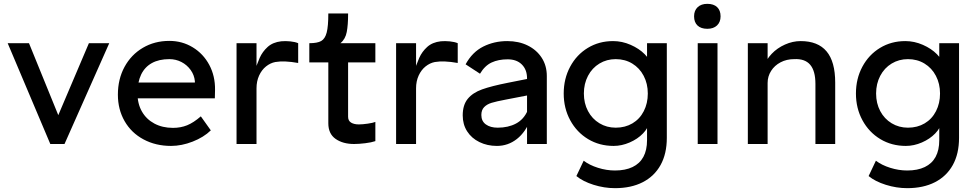

<svg xmlns="http://www.w3.org/2000/svg" viewBox="-20 -750 5087 1000"><path d="M20 -525H131L291 -132L272 -123L443 -525H549L316 0H242Z M594 -257Q594 -338 628.5 -401.5Q663 -465 724 -501Q785 -537 862 -537Q929 -537 984 -503.5Q1039 -470 1070 -412Q1101 -354 1100 -282L1099 -238H670L647 -320H1010L995 -303V-327Q992 -359 973 -385.5Q954 -412 925 -427Q896 -442 862 -442Q808 -442 771 -421.5Q734 -401 715 -361.5Q696 -322 696 -264Q696 -210 719 -169.5Q742 -129 784 -106.5Q826 -84 881 -84Q921 -84 954.5 -97.5Q988 -111 1026 -144L1078 -71Q1041 -35 983.5 -12.5Q926 10 871 10Q791 10 727.5 -24Q664 -58 629 -119Q594 -180 594 -257Z M1212 -525H1316V-360H1301Q1302 -363 1302 -365Q1318 -416 1332.5 -448.5Q1347 -481 1374 -505.5Q1401 -530 1445 -535Q1467 -537 1492 -534.5Q1517 -532 1533 -525V-422Q1461 -435 1414 -427Q1388 -422 1365.5 -404Q1343 -386 1329.5 -356.5Q1316 -327 1316 -290V0H1212Z M1824 0Q1766 0 1728 -26.5Q1690 -53 1690 -108V-425H1591V-525Q1633 -525 1653 -536.5Q1673 -548 1681.5 -580.5Q1690 -613 1690 -680H1793Q1793 -678 1793 -675Q1793 -621 1786 -583.5Q1779 -546 1753 -525H1935V-425H1793V-142Q1793 -121 1808.5 -111.5Q1824 -102 1849 -102Q1868 -102 1895.5 -106Q1923 -110 1935 -115V-15Q1915 -8 1882 -4Q1849 0 1824 0Z M2043 -525H2147V-360H2132Q2133 -363 2133 -365Q2149 -416 2163.5 -448.5Q2178 -481 2205 -505.5Q2232 -530 2276 -535Q2298 -537 2323 -534.5Q2348 -532 2364 -525V-422Q2292 -435 2245 -427Q2219 -422 2196.5 -404Q2174 -386 2160.5 -356.5Q2147 -327 2147 -290V0H2043Z M2624 -441Q2576 -441 2540.5 -424.5Q2505 -408 2480 -366L2405 -415Q2440 -479 2497 -507.5Q2554 -536 2622 -536Q2682 -536 2728.5 -513Q2775 -490 2801.5 -449Q2828 -408 2828 -354V0H2725V-342Q2725 -387 2698 -414Q2671 -441 2624 -441ZM2390 -149Q2390 -203 2416 -235Q2442 -267 2491 -284.5Q2540 -302 2626 -319L2772 -348L2763 -260L2613 -231Q2565 -222 2540.5 -214.5Q2516 -207 2501.5 -192Q2487 -177 2487 -151Q2487 -119 2510.5 -102Q2534 -85 2572 -85Q2627 -85 2667.5 -106.5Q2708 -128 2728 -174L2744 -130Q2718 -62 2672 -26Q2626 10 2568 10Q2518 10 2477 -10Q2436 -30 2413 -66Q2390 -102 2390 -149Z M2982 167 3020 87Q3050 110 3094.5 124Q3139 138 3183 138Q3237 138 3274.5 120Q3312 102 3331 67Q3350 32 3350 -20V-121L3361 -114Q3357 -84 3329 -55Q3301 -26 3259.5 -8Q3218 10 3176 10Q3102 10 3043 -25.5Q2984 -61 2950 -123.5Q2916 -186 2916 -263Q2916 -340 2949.5 -402.5Q2983 -465 3041.5 -500.5Q3100 -536 3173 -536Q3220 -536 3264.5 -516.5Q3309 -497 3338 -467.5Q3367 -438 3372 -410L3350 -402V-525H3453V-32Q3453 51 3420.5 109.5Q3388 168 3327.5 199Q3267 230 3183 230Q3127 230 3071.5 212.5Q3016 195 2982 167ZM3354 -263Q3354 -314 3332.5 -355Q3311 -396 3273 -419Q3235 -442 3187 -442Q3140 -442 3102 -419Q3064 -396 3042.5 -355Q3021 -314 3021 -263Q3021 -212 3042.5 -171.5Q3064 -131 3102 -108Q3140 -85 3187 -85Q3236 -85 3274 -107.5Q3312 -130 3333 -171Q3354 -212 3354 -263Z M3614 -525H3717V0H3614ZM3595 -665Q3595 -695 3613.5 -712.5Q3632 -730 3664 -730Q3697 -730 3715 -713Q3733 -696 3733 -665Q3733 -635 3714.5 -617.5Q3696 -600 3664 -600Q3631 -600 3613 -617Q3595 -634 3595 -665Z M3875 -525H3978V-417L3960 -405Q3970 -439 3999 -469.5Q4028 -500 4068.5 -518Q4109 -536 4150 -536Q4240 -536 4285 -482.5Q4330 -429 4330 -320V0H4227V-313Q4227 -381 4199.5 -413Q4172 -445 4116 -442Q4077 -442 4045.5 -425.5Q4014 -409 3996 -380.5Q3978 -352 3978 -318V0H3927H3875Z M4504 167 4542 87Q4572 110 4616.5 124Q4661 138 4705 138Q4759 138 4796.5 120Q4834 102 4853 67Q4872 32 4872 -20V-121L4883 -114Q4879 -84 4851 -55Q4823 -26 4781.5 -8Q4740 10 4698 10Q4624 10 4565 -25.5Q4506 -61 4472 -123.5Q4438 -186 4438 -263Q4438 -340 4471.5 -402.5Q4505 -465 4563.5 -500.5Q4622 -536 4695 -536Q4742 -536 4786.5 -516.5Q4831 -497 4860 -467.5Q4889 -438 4894 -410L4872 -402V-525H4975V-32Q4975 51 4942.5 109.5Q4910 168 4849.5 199Q4789 230 4705 230Q4649 230 4593.5 212.5Q4538 195 4504 167ZM4876 -263Q4876 -314 4854.5 -355Q4833 -396 4795 -419Q4757 -442 4709 -442Q4662 -442 4624 -419Q4586 -396 4564.5 -355Q4543 -314 4543 -263Q4543 -212 4564.5 -171.5Q4586 -131 4624 -108Q4662 -85 4709 -85Q4758 -85 4796 -107.5Q4834 -130 4855 -171Q4876 -212 4876 -263Z"/></svg>

Font: Easer Grotesk Variable
Style: Regular
Weight: 400
Designer: Boardeaser, Bonnie Shaver-Troup, Thomas Jockin
Foundry: Lexend
Version: Version 1.001;Glyphs 3.1.2 (3151)